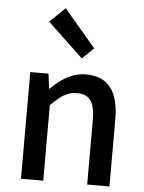

<svg xmlns="http://www.w3.org/2000/svg" viewBox="-59 -941 743 988"><g transform="rotate(5 312.0 -447.0)"><path d="M87 0H202V-390C251 -439 285 -464 336 -464C401 -464 429 -427 429 -332V0H544V-346C544 -486 492 -564 375 -564C300 -564 243 -524 193 -474H191L181 -551H87ZM345 -644 404 -701 240 -894 161 -818Z"/></g></svg>

Font: Noto Sans CJK HK Medium
Style: Regular
Weight: 500
Designer: Ryoko NISHIZUKA 西塚涼子 (kana, bopomofo & ideographs); Paul D. Hunt (Latin, Greek & Cyrillic); Sandoll Communications 산돌커뮤니
Foundry: Adobe
Version: Version 2.004;hotconv 1.0.118;makeotfexe 2.5.65603